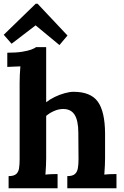

<svg xmlns="http://www.w3.org/2000/svg" viewBox="-21 -1007 662 1027"><path d="M339 -65Q367 -65 379.5 -76Q392 -87 395.5 -107.5Q399 -128 399 -154L398 -296Q398 -361 378.5 -392.5Q359 -424 317 -424Q292 -424 267.5 -413Q243 -402 226 -387V-161Q226 -147 225 -121.5Q224 -96 222 -73Q239 -75 258 -75.5Q277 -76 287 -76V0H25V-65Q53 -65 65.5 -76Q78 -87 81 -107.5Q84 -128 84 -154V-565Q84 -583 85 -606.5Q86 -630 88 -652Q72 -651 50.5 -650.5Q29 -650 18 -649V-725Q65 -725 96.5 -730Q128 -735 146.5 -742Q165 -749 172 -755H226V-460Q246 -476 272 -488.5Q298 -501 325 -508.5Q352 -516 372 -516Q464 -516 502 -463.5Q540 -411 541 -295V-161Q541 -147 540 -121.5Q539 -96 537 -73Q553 -75 572 -75.5Q591 -76 602 -76V0H339ZM297 -766 170 -871H169L41 -773L-1 -821L170 -987H180L340 -817Z"/></svg>

Font: Lora
Style: Weight 700
Weight: 700
Designer: Olga Karpushina, Alexei Vanyashin (Cyrillic)
Foundry: Cyreal
Version: Version 3.001